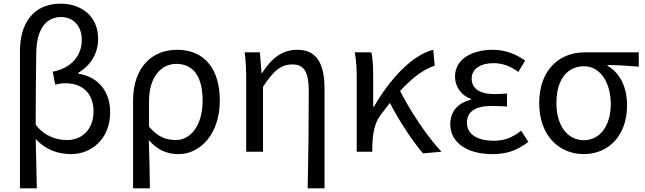

<svg xmlns="http://www.w3.org/2000/svg" viewBox="-20 -829 3523 1049"><path d="M89 200H181C179 108 178 22 175 -70C231 -8 301 13 369 13C479 13 582 -70 582 -216C582 -330 515 -411 408 -426V-431C476 -473 516 -536 516 -617C516 -747 417 -809 312 -809C160 -809 89 -699 89 -549ZM348 -64C291 -64 228 -81 175 -147C175 -279 176 -407 178 -537C179 -666 229 -736 314 -736C374 -736 427 -694 427 -610C427 -538 383 -460 268 -437L282 -366C300 -372 319 -374 338 -374C441 -374 491 -308 491 -221C491 -121 427 -64 348 -64Z M707 200H799C798 103 796 34 793 -64C842 -6 898 13 957 13C1071 13 1181 -94 1181 -280C1181 -451 1098 -557 947 -557C815 -557 707 -466 707 -278ZM942 -64C894 -64 846 -76 794 -137V-275C794 -413 864 -480 943 -480C1044 -480 1087 -400 1087 -279C1087 -145 1022 -64 942 -64Z M1661 200H1753V-344C1753 -482 1710 -557 1605 -557C1525 -557 1466 -515 1411 -429H1409L1400 -543H1317C1324 -486 1325 -438 1325 -394V0H1417V-355C1477 -447 1518 -477 1578 -477C1642 -477 1667 -434 1667 -332C1667 -176 1665 23 1661 200Z M2291 9 2392 0C2309 -89 2220 -225 2166 -332C2233 -405 2295 -451 2355 -470L2347 -557C2230 -528 2109 -395 2023 -246H2019V-416C2019 -464 2016 -514 2009 -543H1918C1928 -495 1929 -438 1929 -394V0H2014V-28C2016 -99 2026 -156 2059 -200L2110 -267C2162 -166 2234 -58 2291 9Z M2669 13C2745 13 2801 -4 2867 -54L2827 -115C2776 -74 2731 -60 2678 -60C2586 -60 2531 -97 2531 -158C2531 -218 2575 -250 2665 -250C2692 -250 2718 -249 2750 -247V-318C2723 -316 2703 -315 2681 -315C2594 -315 2557 -350 2557 -399C2557 -455 2609 -484 2676 -484C2726 -484 2770 -467 2812 -436L2849 -498C2799 -534 2739 -557 2673 -557C2562 -557 2466 -509 2466 -410C2466 -359 2496 -310 2552 -289V-284C2490 -269 2440 -227 2440 -150C2440 -49 2534 13 2669 13Z M3169 13C3302 13 3406 -85 3406 -254C3406 -356 3365 -432 3299 -470V-474C3359 -473 3409 -470 3470 -465V-543H3173C3045 -543 2926 -456 2926 -265C2926 -86 3037 13 3169 13ZM3169 -63C3083 -63 3020 -140 3020 -265C3020 -402 3085 -467 3171 -467C3264 -467 3317 -371 3317 -261C3317 -139 3256 -63 3169 -63Z"/></svg>

Font: Source Han Sans KR
Style: Regular
Weight: 400
Designer: Ryoko NISHIZUKA 西塚涼子 (kana, bopomofo & ideographs); Paul D. Hunt (Latin, Greek & Cyrillic); Sandoll Communications 산돌커뮤니
Foundry: Adobe
Version: Version 2.004;hotconv 1.0.118;makeotfexe 2.5.65603